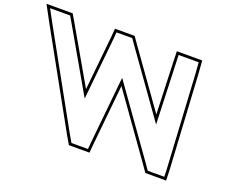

<svg xmlns="http://www.w3.org/2000/svg" viewBox="-433 -1020 1608 1319"><g transform="rotate(20 371.0 -360.0)"><path d="M-221.3 -684 -267.6 -770H-121.2L-89.7 -716L168 -268L214.1 -723L218.1 -770H333.1L365.9 -723L690.1 -268L673.9 -716L672.3 -770H818.8L825.1 -684L864 -4L865.5 50H744.8L712 3L361.2 -490L311.8 3L307.8 50H187L155.6 -4ZM-238.9 -674.4 138.2 5.9 175.5 70H326.1L331.7 4.9L375.8 -435L695.7 14.5L734.3 70H886.1L884 -4.9L845 -685.3L837.4 -790H651.8L653.9 -715.3L667.7 -333.9L382.2 -734.5L343.5 -790H199.7L194.1 -724.9L154.4 -331.8L-72.4 -726L-109.7 -790H-301.1Z"/></g></svg>

Font: Nordica Plus
Style: NordicaClassicRgExtOpOblOl
Weight: 500
Version: Version 1.01